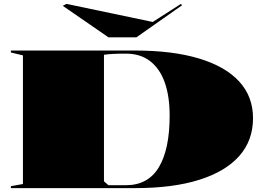

<svg xmlns="http://www.w3.org/2000/svg" viewBox="-20 -968 1365 988"><path d="M674 -708Q868 -708 1004 -667Q1140 -626 1211 -548.5Q1282 -471 1282 -360Q1282 -245 1211 -165Q1140 -85 1004.5 -42.5Q869 0 676 0H36V-10L98 -21V-683L36 -698V-708ZM627 -692Q589 -692 560 -690.5Q531 -689 515 -686V-35L538 -15H628Q742 -15 797.5 -107.5Q853 -200 853 -373Q853 -472 828 -543Q803 -614 753 -653Q703 -692 627 -692ZM911 -948 917 -941 682 -776H538L303 -938L322 -948L766 -855Z"/></svg>

Font: Kalnia Expanded SemiBold
Style: Regular
Weight: 600
Width: 7
Designer: Frida Medrano
Foundry: Frida Medrano
Version: Version 1.105